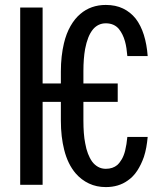

<svg xmlns="http://www.w3.org/2000/svg" viewBox="-20 -741 640 770"><path d="M150.9 -406.2V-710.9H61V0H150.9V-332.5H224.1V-256.8Q224.1 -224.1 227.5 -194.8Q231 -165.5 237.3 -140.6Q244.6 -111.3 256.3 -87.4Q268.1 -63.5 283.7 -45.4Q306.2 -19.5 336.7 -5.1Q367.2 9.3 404.3 9.3Q430.2 9.3 452.1 2.7Q474.1 -3.9 491.7 -16.6Q514.2 -31.7 530.3 -56.4Q546.4 -81.1 557.1 -111.8Q563 -129.9 566.7 -150.1Q570.3 -170.4 572.3 -191.9H490.7Q489.3 -176.8 487.1 -163.1Q484.9 -149.4 481.9 -137.2Q477.1 -117.7 468.8 -103Q460.4 -88.4 450.2 -79.1Q441.4 -71.8 429.9 -67.9Q418.5 -64 404.3 -64Q387.2 -64 373.3 -71.8Q359.4 -79.6 349.6 -92.8Q339.8 -106.4 332.8 -124.8Q325.7 -143.1 321.8 -166Q317.9 -185.1 316.2 -208Q314.5 -231 314.5 -256.8V-332.5H452.1V-406.2H314.5V-455.6Q314.5 -481 316.2 -503.2Q317.9 -525.4 321.3 -544.4Q326.2 -570.3 334 -590.1Q341.8 -609.9 353.5 -624Q363.3 -635.3 376 -641.4Q388.7 -647.5 404.3 -647.5Q421.4 -647.5 434.6 -641.6Q447.8 -635.7 457 -624.5Q464.8 -614.7 470.9 -602.5Q477.1 -590.3 481.4 -574.7Q484.9 -562 487.1 -547.4Q489.3 -532.7 490.7 -516.1H572.3Q568.8 -563 556.9 -601.1Q544.9 -639.2 524.4 -666Q503.4 -692.4 473.6 -706.8Q443.8 -721.2 404.3 -721.2Q374.5 -721.2 348.9 -712.2Q323.2 -703.1 302.7 -685.5Q280.3 -667 262.9 -636.7Q245.6 -606.4 236.3 -566.9Q230.5 -542.5 227.3 -514.2Q224.1 -485.8 224.1 -454.6V-406.2Z"/></svg>

Font: RobotoMono Nerd Font
Style: Regular
Weight: 400
Monospace: yes
Designer: Google
Version: Version 3.000;Nerd Fonts 3.2.1